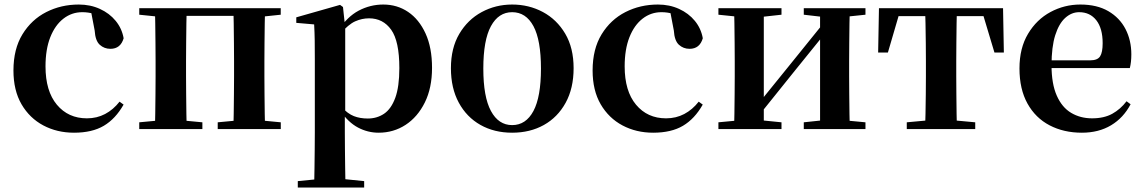

<svg xmlns="http://www.w3.org/2000/svg" viewBox="-20 -572 5071 851"><path d="M308.1 16.2Q233.1 16.2 172.2 -16Q111.3 -48.3 75.4 -109.8Q39.6 -171.4 39.6 -259.7Q39.6 -354.7 79.5 -419.9Q119.4 -485 185.1 -518.5Q250.9 -551.9 329 -551.9Q380.5 -551.9 422.8 -532.5Q465.2 -513.2 492.8 -479.5Q520.4 -445.8 528 -402.4Q514.4 -355.6 469.4 -355.6Q441.9 -355.6 422.1 -373.6Q402.4 -391.6 399.6 -436.8L381.8 -530.1L449.7 -486.3Q420.8 -503.2 396.1 -510.6Q371.4 -518 344.6 -518Q298.2 -518 261.2 -489.4Q224.1 -460.7 202.9 -407.1Q181.7 -353.5 181.7 -277.6Q181.7 -168.4 232 -108Q282.4 -47.5 365.2 -47.5Q409.5 -47.5 445.8 -66.7Q482.2 -85.9 509.9 -121.4L527.8 -108.4Q492.1 -45.4 440.3 -14.6Q388.5 16.2 308.1 16.2Z M665.9 0Q667.6 -25.5 668.1 -67.5Q668.6 -109.6 669.1 -154.8Q669.6 -200 669.6 -234.8V-301.2Q669.6 -335.7 669.1 -381.1Q668.6 -426.5 668.1 -468.7Q667.6 -511 665.9 -535.7H807.6Q806.6 -510.7 806.1 -468.5Q805.6 -426.3 805.1 -381Q804.6 -335.6 804.6 -301.2V-234.8Q804.6 -200 805.1 -154.8Q805.6 -109.6 806.1 -67.5Q806.6 -25.5 807.6 0ZM1014.4 0Q1015.4 -25.5 1015.9 -67.5Q1016.4 -109.6 1016.9 -154.8Q1017.4 -200 1017.4 -234.8V-301.2Q1017.4 -335.6 1016.9 -381Q1016.4 -426.3 1015.9 -468.5Q1015.4 -510.7 1014.4 -535.7H1154.9Q1153.9 -510.7 1153.4 -468.5Q1152.9 -426.3 1152.4 -381Q1151.9 -335.6 1151.9 -301.2V-234.8Q1151.9 -200 1152.4 -154.8Q1152.9 -109.6 1153.4 -67.5Q1153.9 -25.5 1154.9 0ZM597.2 0V-29.9L707 -40.2H768.6L877 -29.9V0ZM945 0V-29.9L1054.5 -40.2H1117.1L1224.5 -29.9V0ZM597.2 -506.8V-535.7H736.9V-495.5H707ZM1085.4 -495.5V-535.7H1224.3V-506.8L1117.1 -495.5ZM736.9 -501.8V-535.7H1085.4V-501.8Z M1299.9 259.3V230.8L1409 220.1H1488.4L1594.1 230.8V259.3ZM1372.4 259.3Q1373.4 217.3 1373.9 174.2Q1374.4 131 1374.9 89.9Q1375.4 48.8 1375.4 13.8V-308.7Q1375.4 -358.5 1374.9 -393Q1374.4 -427.5 1372.4 -463.8L1293.2 -470.7V-495.2L1487.2 -550.4L1500.2 -540.9L1508.8 -460.8L1510.1 -455V-75.6L1508.4 -63V13Q1508.4 47.8 1508.9 89.3Q1509.4 130.8 1509.9 174Q1510.4 217.3 1511.4 259.3ZM1658.1 16.2Q1610 16.2 1566.7 -6.7Q1523.4 -29.6 1487.3 -82.3H1475.1L1493.6 -97.8Q1521.5 -67.8 1548.5 -57.3Q1575.6 -46.7 1610.1 -46.7Q1650.7 -46.7 1682.3 -67.9Q1713.8 -89.1 1731.9 -138.2Q1750 -187.4 1750 -270.1Q1750 -389.4 1713.9 -440.1Q1677.8 -490.8 1615.6 -490.8Q1584.3 -490.8 1554.4 -477.5Q1524.5 -464.2 1487 -421.1L1472.1 -437.5H1480.5Q1518.3 -497.6 1569.7 -524.8Q1621.1 -551.9 1678.6 -551.9Q1740.4 -551.9 1788.9 -519.1Q1837.5 -486.2 1866.2 -423.5Q1894.9 -360.9 1894.9 -271.4Q1894.9 -182.3 1863 -117.9Q1831.1 -53.5 1777.7 -18.6Q1724.3 16.2 1658.1 16.2Z M2250 16.2Q2170.7 16.2 2109.5 -18.3Q2048.3 -52.8 2013.5 -117Q1978.6 -181.2 1978.6 -269.8Q1978.6 -359.1 2015.8 -422Q2053 -484.9 2114.9 -518.4Q2176.8 -551.9 2250 -551.9Q2324.1 -551.9 2386.1 -518.8Q2448 -485.6 2485.2 -422.7Q2522.4 -359.8 2522.4 -269.8Q2522.4 -180.5 2487 -116.3Q2451.6 -52 2390.4 -17.9Q2329.2 16.2 2250 16.2ZM2250 -17.5Q2311 -17.5 2344.4 -80.1Q2377.7 -142.6 2377.7 -268.1Q2377.7 -394.2 2344.4 -456.1Q2311 -518 2250 -518Q2189.7 -518 2156 -456.1Q2122.2 -394.2 2122.2 -268.1Q2122.2 -142.6 2156 -80.1Q2189.7 -17.5 2250 -17.5Z M2875.1 16.2Q2800.1 16.2 2739.2 -16Q2678.3 -48.3 2642.4 -109.8Q2606.6 -171.4 2606.6 -259.7Q2606.6 -354.7 2646.5 -419.9Q2686.4 -485 2752.1 -518.5Q2817.9 -551.9 2896 -551.9Q2947.5 -551.9 2989.8 -532.5Q3032.2 -513.2 3059.8 -479.5Q3087.4 -445.8 3095 -402.4Q3081.4 -355.6 3036.4 -355.6Q3008.9 -355.6 2989.1 -373.6Q2969.4 -391.6 2966.6 -436.8L2948.8 -530.1L3016.7 -486.3Q2987.8 -503.2 2963.1 -510.6Q2938.4 -518 2911.6 -518Q2865.2 -518 2828.2 -489.4Q2791.1 -460.7 2769.9 -407.1Q2748.7 -353.5 2748.7 -277.6Q2748.7 -168.4 2799 -108Q2849.4 -47.5 2932.2 -47.5Q2976.5 -47.5 3012.8 -66.7Q3049.2 -85.9 3076.9 -121.4L3094.8 -108.4Q3059.1 -45.4 3007.3 -14.6Q2955.5 16.2 2875.1 16.2Z M3164.2 0V-29.9L3273 -40.2H3341.4L3443.8 -29.9V0ZM3542.6 0V-29.9L3639.5 -40.2H3707.3L3816 -29.9V0ZM3232.9 0Q3234.6 -25.5 3235.1 -67.4Q3235.6 -109.4 3236.1 -154.7Q3236.6 -200 3236.6 -234.8V-301.2Q3236.6 -335.7 3236.1 -381Q3235.6 -426.4 3235.1 -468.7Q3234.6 -511 3232.9 -535.7H3365.4V0ZM3336.7 -51.6 3288.4 -77.8H3313.4L3472.6 -274.4L3643 -485.4L3690.7 -460.9H3666.5L3502.2 -257.7ZM3614.8 0V-535.7H3746.6Q3745.6 -511 3745.1 -468.7Q3744.6 -426.4 3744.1 -381Q3743.6 -335.7 3743.6 -301.2V-234.8Q3743.6 -200 3744.1 -154.7Q3744.6 -109.4 3745.1 -67.4Q3745.6 -25.5 3746.6 0ZM3164.2 -506.8V-535.7H3443.8V-506.8L3341.7 -495.5H3274ZM3542.6 -506.8V-535.7H3816V-506.8L3707.5 -495.5H3639.8Z M3872.2 -339.1 3875.8 -535.7H4425.8L4429.4 -339.1H4387.7L4329.1 -534.2L4395 -500.4H3906.6L3972.5 -534.2L3915.4 -339.1ZM3999.1 0V-29.9L4110.7 -40.2H4191.6L4302.5 -29.9V0ZM4080.2 0Q4081.2 -25.5 4082.1 -67.4Q4082.9 -109.4 4083.4 -154.7Q4083.9 -200 4083.9 -234.8V-301.2Q4083.9 -335.7 4083.4 -381Q4082.9 -426.4 4082.1 -468.7Q4081.2 -511 4080.2 -535.7H4221.4Q4220.4 -511 4219.9 -468.7Q4219.4 -426.4 4218.9 -381Q4218.4 -335.7 4218.4 -301.2V-234.8Q4218.4 -200 4218.9 -154.7Q4219.4 -109.4 4219.9 -67.4Q4220.4 -25.5 4221.4 0Z M4775.2 16.2Q4694.8 16.2 4632.2 -16.5Q4569.6 -49.1 4534.1 -113Q4498.6 -176.9 4498.6 -268.8Q4498.6 -358.8 4536.6 -422.2Q4574.5 -485.7 4636.2 -518.8Q4697.9 -551.9 4768.4 -551.9Q4842.1 -551.9 4892.5 -522.5Q4942.8 -493.1 4968.6 -443.2Q4994.4 -393.3 4994.4 -330.9Q4994.4 -296.1 4987.7 -270.2H4557.1V-304.6H4812.4Q4844.5 -304.6 4855.9 -322.2Q4867.3 -339.8 4867.3 -380.4Q4867.3 -446.3 4839.2 -482.2Q4811.1 -518 4763.1 -518Q4729.7 -518 4701.6 -492.9Q4673.6 -467.8 4657.1 -416Q4640.7 -364.1 4640.7 -282.7Q4640.7 -200.5 4663.9 -148.2Q4687 -95.8 4727.8 -71.7Q4768.5 -47.5 4820.4 -47.5Q4873.4 -47.5 4909.9 -67.7Q4946.3 -87.9 4973.2 -123.2L4991.1 -109.9Q4959.6 -49.8 4904.7 -16.8Q4849.7 16.2 4775.2 16.2Z"/></svg>

Font: Source Han Serif JP VF
Style: Regular
Weight: 250
Designer: Ryoko NISHIZUKA 西塚涼子 (kana & ideographs); Frank Grießhammer (Latin, Greek & Cyrillic); Wenlong ZHANG 张文龙 (bopomofo); San
Foundry: Adobe
Version: Version 2.001;hotconv 1.1.0;makeotfexe 2.6.0